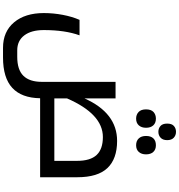

<svg xmlns="http://www.w3.org/2000/svg" viewBox="22 -940 1159 1242"><g transform="rotate(90 601.0 -319.5)"><path d="M290 240Q185 240 125 168.5Q65 97 65 -24Q65 -85 76.5 -146Q88 -207 109 -255H209Q175 -161 175 -24Q175 57 209.5 102.5Q244 148 306 148H348Q432 148 471 108Q510 68 510 -11V-488H617V-287Q711 -498 892 -498Q1008 -498 1067.5 -435.5Q1127 -373 1127 -241V0H616Q614 120 549 180Q484 240 352 240ZM1021 -92V-239Q1021 -325 983 -365.5Q945 -406 867 -406Q718 -406 617 -174V-92ZM833 -765Q811 -765 795.5 -778.5Q780 -792 780 -822Q780 -852 795.5 -865.5Q811 -879 833 -879Q856 -879 871.5 -864.5Q887 -850 887 -822Q887 -794 871.5 -779.5Q856 -765 833 -765ZM748 -621Q722 -621 705 -637Q688 -653 688 -685Q688 -718 705 -733.5Q722 -749 748 -749Q776 -749 791.5 -732Q807 -715 807 -685Q807 -656 791.5 -638.5Q776 -621 748 -621ZM920 -621Q892 -621 876 -638Q860 -655 860 -685Q860 -716 875.5 -732.5Q891 -749 920 -749Q948 -749 963.5 -732Q979 -715 979 -685Q979 -656 963.5 -638.5Q948 -621 920 -621Z"/></g></svg>

Font: Noto Kufi Arabic Medium
Style: Regular
Weight: 500
Designer: Monotype Design Team, David Williams, Khaled Hosny
Foundry: Google LLC
Version: Version 2.109; ttfautohint (v1.8.4.7-5d5b)